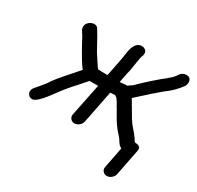

<svg xmlns="http://www.w3.org/2000/svg" viewBox="-188 -913 1373 1341"><g transform="rotate(30 499.0 -242.5)"><path d="M821 -5Q799 -14 778 -52Q764 -72 746 -90Q714 -127 688 -171Q666 -211 664 -212Q663 -213 663 -214V-216Q647 -241 629 -274L612 -297Q604 -301 597 -307Q589 -307 579 -305.5Q569 -304 559 -304L507 -42Q503 -22 486 -7.5Q469 7 449 7Q429 7 417 -8Q408 -19 408 -34Q408 -38 409 -42L462 -303H393L337 -239Q279 -177 230 -109Q146 8 110 8Q88 8 77 -7Q68 -18 68 -30Q68 -35 69 -39Q72 -58 90 -75Q90 -76 91.5 -77.5Q93 -79 95 -81Q145 -138 157 -161Q182 -196 211 -229L313 -346Q278 -390 212 -512Q190 -556 187 -556V-557L172 -581Q164 -593 164 -607Q164 -612 165 -617Q168 -635 185 -649Q202 -663 223 -664Q243 -664 254 -650Q270 -627 333 -511V-510Q344 -491 376 -443Q384 -434 389 -424Q394 -414 403 -405Q403 -403 406 -403Q413 -401 481 -401L505 -520Q514 -566 520 -612Q536 -697 589 -697Q595 -697 602 -695Q630 -686 630 -660Q630 -654 629 -648Q628 -642 625.5 -636.5Q623 -631 621 -626Q615 -596 613 -580Q608 -546 602 -512Q595 -486 579 -402L595 -403Q617 -406 639 -406Q641 -408 643.5 -409.5Q646 -411 646 -412L669 -427Q776 -531 856 -593L884 -618Q895 -627 912 -654Q930 -678 961 -678Q973 -678 983 -672Q998 -660 998 -641Q998 -635 997 -629Q995 -617 988 -605Q943 -544 880 -499Q827 -456 708 -347Q728 -316 732 -305H733L763 -254Q768 -245 769.5 -243Q771 -241 772.5 -238Q774 -235 781 -223Q805 -185 827 -162Q845 -144 865 -114Q877 -94 879 -94Q882 -92 884 -89Q929 -88 929 -59Q929 -55 928 -51L886 163Q882 183 865 197.5Q848 212 828 212Q808 212 796 197Q787 186 787 173Q787 168 788 163Z"/></g></svg>

Font: Bad Comic
Style: Italic
Weight: 400
Italic angle: -11°
Designer: GGBotNet
Foundry: GGBotNet
Version: 0.95